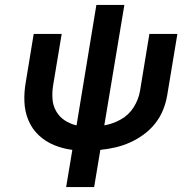

<svg xmlns="http://www.w3.org/2000/svg" viewBox="-20 -755 760 775"><path d="M247 0H360L385 -150Q415 -153 445.5 -160Q476 -167 505 -180Q534 -193 560.5 -212.5Q587 -232 607 -257.5Q627 -283 638.5 -312Q650 -341 655 -371L696 -618H583L545 -387Q539 -353 519.5 -322Q500 -291 468 -273Q436 -255 401 -249L482 -735H369L289 -249H288Q263 -255 241.5 -269Q220 -283 207 -305.5Q194 -328 192 -354.5Q190 -381 194 -408L229 -618H116L84 -423Q77 -384 78.5 -344.5Q80 -305 94.5 -270Q109 -235 136 -209.5Q163 -184 198 -169.5Q233 -155 272 -150Z"/></svg>

Font: Iosevka Sparkle Semibold
Style: Italic
Weight: 600
Italic angle: -9°
Designer: Belleve Invis
Foundry: Belleve Invis
Version: Version 4.5.0; ttfautohint (v1.8.3)